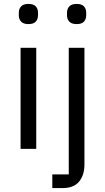

<svg xmlns="http://www.w3.org/2000/svg" viewBox="-20 -760 536 980"><path d="M125 -637Q100 -637 88 -649.5Q76 -662 76 -682V-695Q76 -715 88 -727.5Q100 -740 125 -740Q151 -740 162.5 -727.5Q174 -715 174 -695V-682Q174 -662 162.5 -649.5Q151 -637 125 -637ZM85 0V-516H165V0ZM331 130V-516H411V80Q411 133 384 166.5Q357 200 299 200H247V130ZM371 -637Q346 -637 334 -649.5Q322 -662 322 -682V-695Q322 -715 334 -727.5Q346 -740 371 -740Q397 -740 408.5 -727.5Q420 -715 420 -695V-682Q420 -662 408.5 -649.5Q397 -637 371 -637Z"/></svg>

Font: IBM Plex Sans Var
Style: Regular
Weight: 400
Designer: Mike Abbink, Paul van der Laan, Pieter van Rosmalen
Foundry: Bold Monday
Version: Version 3.000